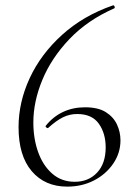

<svg xmlns="http://www.w3.org/2000/svg" viewBox="-20 -681 505 714"><path d="M296 -282Q345 -282 373.5 -264Q402 -246 415 -218Q428 -190 428 -159Q428 -112 401 -72.5Q374 -33 329.5 -10Q285 13 230 13Q147 13 98 -44.5Q49 -102 49 -208Q49 -301 90.5 -390.5Q132 -480 211 -551.5Q290 -623 400 -661Q404 -662 406 -657Q408 -652 405 -650Q305 -606 238 -535.5Q171 -465 137.5 -384Q104 -303 104 -226Q104 -165 122 -115Q140 -65 174.5 -35Q209 -5 258 -5Q309 -5 341 -39Q373 -73 373 -133Q373 -185 347.5 -221Q322 -257 267 -257Q239 -257 214.5 -245Q190 -233 160 -206Q158 -203 153 -206.5Q148 -210 150 -213Q177 -247 214 -264.5Q251 -282 296 -282Z"/></svg>

Font: Cormorant Garamond Light
Style: Regular
Weight: 300
Designer: Christian Thalmann (Catharsis Fonts)
Foundry: Catharsis Fonts
Version: Version 4.001